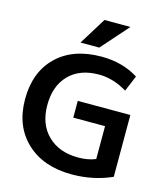

<svg xmlns="http://www.w3.org/2000/svg" viewBox="-138 -1069 1031 1185"><g transform="rotate(15 378.0 -476.5)"><path d="M381 -963H547L394 -790H274ZM554 -331H351V-438H687V-43Q569 10 431 10Q250 10 142 -91.5Q34 -193 34 -365Q34 -538 138 -639Q242 -740 424 -740Q558 -740 659 -676L617 -575Q527 -629 437 -629Q314 -629 245 -558Q176 -487 176 -365Q176 -243 248.5 -172Q321 -101 444 -101Q506 -101 554 -121Z"/></g></svg>

Font: Mplus 1p Bold
Style: Bold
Weight: 700
Version: Version 1.061